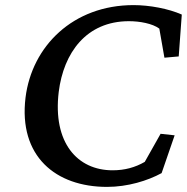

<svg xmlns="http://www.w3.org/2000/svg" viewBox="-20 -721 732 752"><path d="M399 11C480 11 558 -13 613 -43L664 -191L609 -197L547 -87C509 -65 468 -54 421 -54C283 -54 186 -162 210 -361C229 -514 318 -638 485 -638C527 -638 577 -629 604 -609L624 -495L680 -500L692 -664C640 -687 566 -701 503 -701C266 -701 105 -540 80 -339C52 -109 198 11 399 11Z"/></svg>

Font: TPK Tissa Web Medium
Style: Italic
Weight: 500
Italic angle: -7°
Designer: Jacques Le Bailly, Suppakit Chalermlarp | Katatrad Co.,Ltd.
Foundry: Jacques Le Bailly, Cadson Demak Co.,Ltd.
Version: Version 5.000;Glyphs 3.1.2 (3151)